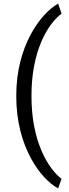

<svg xmlns="http://www.w3.org/2000/svg" viewBox="-20 -818 384 1066"><path d="M70.3 -281.7C70.3 -6.8 203.1 174.3 302.7 228L321.8 175.3C242.7 114.3 154.8 -40.5 154.8 -280.8V-289.6C154.8 -528.3 241.7 -683.1 321.8 -742.2L302.7 -797.9C203.6 -742.2 70.3 -560.5 70.3 -288.6Z"/></svg>

Font: Bert Sans
Style: Regular
Weight: 400
Designer: Christian Robertson (Google), Cristiano Sobral
Foundry: Google, Cristiano Sobral
Version: Version 3.101